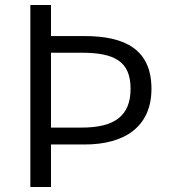

<svg xmlns="http://www.w3.org/2000/svg" viewBox="-20 -752 685 772"><path d="M102 0H185V-171H320C482 -171 589 -243 589 -395C589 -553 483 -607 320 -607H185V-732H102ZM185 -239V-540H308C441 -540 505 -505 505 -395C505 -287 442 -239 308 -239Z"/></svg>

Font: Noto Sans CJK HK DemiLight
Style: Regular
Weight: 350
Designer: Ryoko NISHIZUKA 西塚涼子 (kana, bopomofo & ideographs); Paul D. Hunt (Latin, Greek & Cyrillic); Sandoll Communications 산돌커뮤니
Foundry: Adobe
Version: Version 2.004;hotconv 1.0.118;makeotfexe 2.5.65603